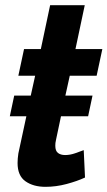

<svg xmlns="http://www.w3.org/2000/svg" viewBox="-20 -714 416 743"><path d="M35 -344H99L116 -421H51L73 -524H138L174 -694H308L272 -524H376L354 -421H250L233 -344H338L321 -264H216L197 -174Q195 -166 194.5 -160.5Q194 -155 194 -150Q194 -130 204.5 -122Q215 -114 232 -114Q251 -114 271 -121Q291 -128 304 -133L309 -27Q279 -13 238 -2Q197 9 156 9Q109 9 78.5 -12.5Q48 -34 48 -83Q48 -100 51 -120L82 -264H18Z"/></svg>

Font: PTCRaleway
Style: Bold Italic
Weight: 700
Italic angle: -12°
Designer: Matt McInerney, Pablo Impallari, Rodrigo Fuenzalida
Foundry: Matt McInerney, Pablo Impallari, Rodrigo Fuenzalida
Version: Version 3.000g; ttfautohint (v1.5) -l 8 -r 28 -G 28 -x 14 -D